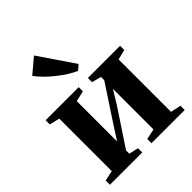

<svg xmlns="http://www.w3.org/2000/svg" viewBox="-228 -968 1102 1102"><g transform="rotate(-45 323.0 -416.5)"><path d="M19.5 0V-34.5L82.5 -48V-474L20.5 -489V-523H289V-489L224.5 -474V-146.5L274 -224L421 -447.5V-474L363.5 -489V-523H625V-489L563.5 -473.5V-48L626.5 -34.5V0H357V-34.5L421 -48V-377.5L371.5 -296L224.5 -74V-47.5L282 -34.5V0ZM352 -592Q328.5 -601.5 299.5 -619.8Q270.5 -638 241 -661.5Q211.5 -685 186.8 -710Q162 -735 146.5 -757.5L236 -833L383 -617.5L353 -592Z"/></g></svg>

Font: Merriweather 96pt
Style: Bold
Weight: 700
Version: Version 2.100